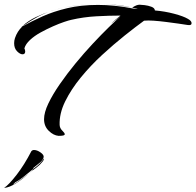

<svg xmlns="http://www.w3.org/2000/svg" viewBox="-42 -644 955 937"><path d="M264 -606Q300 -614 338.5 -618.5Q377 -623 417 -624Q376 -623 336.5 -618Q297 -613 264 -606ZM603 -607Q568 -614 532.5 -618.5Q497 -623 463 -624Q500 -623 535.5 -619Q571 -615 603 -607ZM244 19Q219 17 196 -5.5Q173 -28 173 -62Q173 -95 194 -139Q215 -183 250 -233.5Q285 -284 326.5 -334.5Q368 -385 410.5 -430.5Q453 -476 489 -511Q525 -546 547 -565Q543 -561 529 -551Q515 -541 501 -529Q505 -534 520.5 -547Q536 -560 546 -568Q492 -568 428.5 -564.5Q365 -561 305 -547Q295 -545 271 -537Q247 -529 216.5 -515.5Q186 -502 156 -485.5Q126 -469 104.5 -449Q83 -429 77 -408Q81 -400 81 -393Q81 -379 68 -379Q56 -379 41.5 -393.5Q27 -408 27 -433Q27 -446 31 -458Q42 -491 67 -515L65 -514Q61 -512 62.5 -513Q64 -514 68 -517L67 -515Q112 -540 165.5 -564Q219 -588 286 -604Q353 -620 436 -620Q474 -620 516 -616Q558 -612 604 -603Q609 -602 617.5 -601Q626 -600 629 -600H630Q630 -601 607 -606Q604 -606 603 -607Q616 -615 624 -618Q632 -621 639 -621Q646 -621 663.5 -619Q681 -617 697 -611Q713 -605 714 -593Q762 -589 807.5 -577Q853 -565 875 -552Q893 -542 893 -531Q893 -519 874 -522Q856 -525 827.5 -529Q799 -533 767.5 -537Q736 -541 707.5 -543Q679 -545 661 -543Q621 -514 567 -471Q513 -428 456.5 -376Q400 -324 352.5 -266Q305 -208 276 -149Q247 -90 249 -34Q250 -18 262 -6.5Q274 5 274 11Q274 15 267.5 17Q261 19 244 19ZM210 -591Q204 -590 212.5 -592Q221 -594 232 -597L255 -604Q253 -604 257.5 -604.5Q262 -605 264 -606Q258 -604 256 -604H255Q259 -605 255 -604Q252 -603 246 -601.5Q240 -600 232 -597ZM68 -517Q96 -543 134 -561Q172 -579 210 -591Q174 -579 141.5 -561.5Q109 -544 80 -524ZM-22 273Q2 257 39.5 208.5Q77 160 111 94Q116 88 124 88Q139 88 156 100Q173 112 171 123Q167 138 154 148.5Q141 159 124 173Q118 177 120 177.5Q122 178 120 181Q158 153 170 132Q174 126 172 134Q170 142 153 159Q146 166 137 173Q128 180 110 193L100 202L117 186L119 181L106 192Q94 202 74 218Q54 234 39 242Q35 243 28 250Q21 257 24 256Q41 246 62.5 230Q84 214 100 202Q68 230 36 250.5Q4 271 -22 273Z"/></svg>

Font: Smooch
Style: Regular
Weight: 400
Designer: Robert E. Leuschke
Foundry: Robert E. Leuschke
Version: Version 1.010; ttfautohint (v1.8.3)